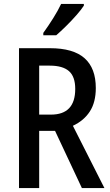

<svg xmlns="http://www.w3.org/2000/svg" viewBox="-20 -960 563 980"><path d="M235 -714Q354 -714 411.5 -663Q469 -612 469 -511Q469 -438 438.5 -391Q408 -344 352 -318L513 0H398L261 -292H180V0H77V-714ZM234 -625H180V-375H240Q364 -375 364 -506Q364 -569 332 -597Q300 -625 234 -625ZM408 -931Q395 -911 370 -882.5Q345 -854 317 -826.5Q289 -799 267 -780H201V-792Q227 -828 251.5 -867Q276 -906 292 -940H408Z"/></svg>

Font: Noto Sans Georgian Condensed Medium
Style: Regular
Weight: 500
Width: 3
Designer: Monotype Design Team, Akaki Razmadze
Foundry: Google LLC
Version: Version 2.005; ttfautohint (v1.8.4.7-5d5b)